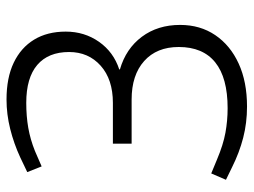

<svg xmlns="http://www.w3.org/2000/svg" viewBox="-112 -638 759 574"><g transform="rotate(-90 267.0 -350.5)"><path d="M236 9Q187 9 142.5 -2.5Q98 -14 54 -36L17 -54L36 -98L77 -81Q122 -62 158 -55.5Q194 -49 231 -49Q322 -49 368 -86Q414 -123 414 -195Q414 -261 372 -298.5Q330 -336 257 -336H125V-392H247Q317 -392 358 -428.5Q399 -465 399 -523Q399 -585 360.5 -618Q322 -651 247 -651Q207 -651 172.5 -645Q138 -639 103 -625L57 -605L40 -648L84 -669Q125 -688 169 -699Q213 -710 257 -710Q322 -710 367 -688.5Q412 -667 436 -627.5Q460 -588 460 -533Q460 -477 429.5 -433.5Q399 -390 347 -373V-371Q409 -353 444.5 -305.5Q480 -258 480 -191Q480 -131 449.5 -86Q419 -41 364.5 -16Q310 9 236 9Z"/></g></svg>

Font: REM ExtraLight
Style: Regular
Weight: 250
Designer: Octavio Pardo
Foundry: Ashler Design
Version: Version 1.005;gftools[0.9.28]